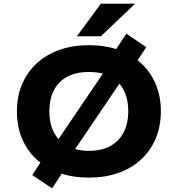

<svg xmlns="http://www.w3.org/2000/svg" viewBox="-20 -964 976 1054"><path d="M468 11Q379 11 307 -14.5Q235 -40 182.5 -87.5Q130 -135 101.5 -202Q73 -269 73 -353Q73 -436 101.5 -502.5Q130 -569 182.5 -617Q235 -665 307.5 -690.5Q380 -716 468 -716Q557 -716 629.5 -690.5Q702 -665 754 -617.5Q806 -570 834.5 -503Q863 -436 863 -354Q863 -271 834.5 -203.5Q806 -136 754 -88Q702 -40 629.5 -14.5Q557 11 468 11ZM468 -136Q536 -136 584 -161.5Q632 -187 658 -236Q684 -285 684 -353Q684 -422 658.5 -470.5Q633 -519 584.5 -544Q536 -569 468 -569Q400 -569 351.5 -544Q303 -519 277 -470.5Q251 -422 251 -352Q251 -284 277 -235.5Q303 -187 352 -161.5Q401 -136 468 -136ZM266 70 157 -3 238 -126 298 -196 562 -585 591 -655 674 -779 783 -705 701 -582 641 -513 378 -124 348 -55ZM402 -765 534 -944H722L534 -765Z"/></svg>

Font: Nunito Sans 7pt SemiExpanded ExtraBold
Style: Regular
Weight: 800
Width: 6
Designer: Vernon Adams
Foundry: Vernon Adams
Version: Version 3.101;gftools[0.9.27]